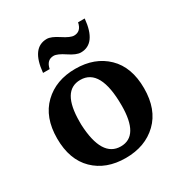

<svg xmlns="http://www.w3.org/2000/svg" viewBox="-159 -870 854 904"><g transform="rotate(-30 267.5 -418.0)"><path d="M223 -754Q246 -754 284.5 -728.5Q323 -703 343 -703Q381 -703 390 -748H426Q414 -618 331 -618Q307 -618 269 -643.5Q231 -669 211 -669Q173 -669 164 -624H128Q140 -754 223 -754ZM372 -307Q372 -508 263 -508Q162 -508 162 -339Q162 -331 162 -323Q170 -141 273 -141Q372 -141 372 -307ZM268.5 -565Q374 -565 439 -502Q504 -439 504 -324Q504 -209 438 -145.5Q372 -82 266 -82Q160 -82 95.5 -145Q31 -208 31 -323Q31 -438 97 -501.5Q163 -565 268.5 -565Z"/></g></svg>

Font: Halant Semibold
Style: Regular
Weight: 600
Version: Version 1.100;PS 1.0;hotconv 1.0.78;makeotf.lib2.5.61930; tt